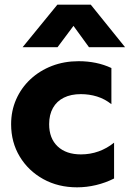

<svg xmlns="http://www.w3.org/2000/svg" viewBox="-20 -787 555 822"><path d="M310.1 15Q229 15 165.2 -20.3Q101.4 -55.6 64.5 -116.7Q27.6 -177.8 27.6 -255Q27.6 -312.9 49.4 -362Q71.1 -411.1 110.4 -447.8Q149.8 -484.5 202.4 -504.8Q255 -525 316.6 -525Q355.2 -525 390.2 -517.8Q425.2 -510.6 456.9 -495.8V-341Q428.6 -363.5 395.4 -373.8Q362.1 -384 326.1 -384Q283.8 -384 253.4 -368.9Q223 -353.8 206.7 -324.9Q190.4 -296.1 190.4 -255.2Q190.4 -194.5 226.8 -160.2Q263.1 -126 326.6 -126Q366.4 -126 402.3 -138.9Q438.2 -151.8 468.4 -176.2V-22.8Q432 -4.4 391.4 5.3Q350.9 15 310.1 15ZM76.9 -585 225.6 -767H368.6L515.4 -585H360.9L294.6 -676.2L226.4 -585Z"/></svg>

Font: Geologica-Sharp
Style: Regular
Weight: 100
Designer: Sindre Bremnes, Frode Helland
Foundry: Monokrom Skriftforlag AS
Version: Version 1.010;gftools[0.9.28]